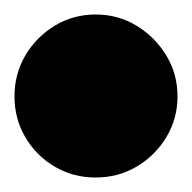

<svg xmlns="http://www.w3.org/2000/svg" viewBox="-82 -363 265 265"><path d="M-62 -230Q-62 -199 -47 -173.5Q-32 -148 -6.5 -133Q19 -118 50 -118Q81 -118 106.5 -133Q132 -148 147.5 -173.5Q163 -199 163 -230Q163 -261 147.5 -286.5Q132 -312 106.5 -327.5Q81 -343 50 -343Q19 -343 -6.5 -327.5Q-32 -312 -47 -286.5Q-62 -261 -62 -230Z"/></svg>

Font: Linefont Black
Style: Regular
Weight: 900
Monospace: yes
Version: Version 3.002;gftools[0.9.33]